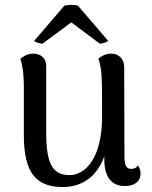

<svg xmlns="http://www.w3.org/2000/svg" viewBox="-20 -739 610 773"><path d="M151 -563 267 -649 382 -563C391 -563 412 -569 415 -575L294 -716C282 -721 251 -720 239 -716L118 -575C120 -569 142 -563 151 -563ZM535 -73C528 -61 516 -59 508 -59C489 -59 481 -73 481 -110L480 -469C480 -503 457 -523 428 -523C402 -523 384 -510 376 -503C391 -461 391 -426 391 -271C391 -101 323 -34 260 -34C189 -34 166 -84 166 -207V-473C166 -505 144 -523 114 -523C90 -523 74 -512 62 -502C73 -470 76 -425 76 -391V-195C76 -42 126 14 233 14C313 14 372 -31 400 -110V-97C400 -25 430 10 483 10C523 10 546 -10 546 -40C546 -51 543 -62 535 -73Z"/></svg>

Font: Arima Koshi Medium
Style: Regular
Weight: 500
Designer: Joana Correia and Natanael Gama
Foundry: NDISCOVER
Version: Version 1.019;PS 001.019;hotconv 1.0.88;makeotf.lib2.5.64775